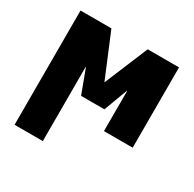

<svg xmlns="http://www.w3.org/2000/svg" viewBox="-161 -689 1086 1077"><g transform="rotate(30 382.0 -150.0)"><path d="M513 -260 456 -107H305L248 -260H246V220H63V-520H263L380 -239H381L498 -520H701V0H515V-260Z"/></g></svg>

Font: M PLUS 1p Black
Style: Regular
Weight: 900
Version: Version 1.061